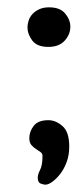

<svg xmlns="http://www.w3.org/2000/svg" viewBox="-20 -413 212 524"><path d="M60 -36Q60 -54 72 -69.5Q84 -85 112 -85Q132 -85 150.5 -69Q169 -53 169 -13Q169 10 162 29Q155 48 144.5 61.5Q134 75 123 83Q112 91 104 91Q99 91 91 88Q83 85 83 72Q83 63 89.5 50.5Q96 38 96 12Q96 6 90.5 2Q85 -2 78 -6.5Q71 -11 65.5 -17.5Q60 -24 60 -36ZM55 -338Q55 -347 58 -356.5Q61 -366 68 -374Q75 -382 86.5 -387.5Q98 -393 114 -393Q144 -393 158 -376Q172 -359 172 -340Q172 -319 156.5 -302Q141 -285 112 -285Q81 -285 68 -302.5Q55 -320 55 -338Z"/></svg>

Font: Scratch Savers
Style: Book
Weight: 400
Designer: Pablo Impallari, Rodrigo Fuenzalida, Brenda Gallo
Foundry: Pablo Impallari, Rodrigo Fuenzalida, Brenda Gallo
Version: Version 4.0b1